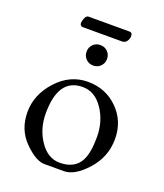

<svg xmlns="http://www.w3.org/2000/svg" viewBox="-133 -788 760 891"><g transform="rotate(20 247.5 -342.5)"><path d="M151 -699H354Q359 -699 363 -695Q367 -691 367 -680Q367 -669 359 -656.5Q351 -644 336 -644H141Q136 -644 131.5 -648Q127 -652 127 -660Q127 -668 133 -683.5Q139 -699 151 -699ZM283.5 -507.5Q269 -493 247.5 -493Q226 -493 211.5 -507.5Q197 -522 197 -543.5Q197 -565 211.5 -579.5Q226 -594 247.5 -594Q269 -594 283.5 -579.5Q298 -565 298 -543.5Q298 -522 283.5 -507.5ZM237 -383Q117 -383 117 -210Q117 -133 157 -74.5Q197 -16 255 -16Q330 -16 358 -71Q378 -110 378 -187Q378 -264 338 -323.5Q298 -383 237 -383ZM92 -43Q35 -100 35 -186.5Q35 -273 99.5 -343.5Q164 -414 252 -414Q340 -414 400 -354.5Q460 -295 460 -207Q460 -119 400.5 -52.5Q341 14 287.5 14Q234 14 191.5 14Q149 14 92 -43Z"/></g></svg>

Font: EB Garamond
Style: Regular
Weight: 400
Version: Version 0.012